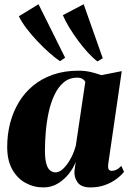

<svg xmlns="http://www.w3.org/2000/svg" viewBox="-20 -848 600 880"><path d="M476 -96Q474 -77.5 478.5 -71.2Q483 -65 492 -65Q502.5 -65 513 -69.8Q523.5 -74.5 536 -87.5L548.5 -60.5Q535 -43.5 512.8 -27Q490.5 -10.5 460.8 0.2Q431 11 394.5 11Q351.5 11 335 -13Q318.5 -37 321.5 -66L327 -106Q317.5 -80 296.8 -53Q276 -26 246.2 -7.5Q216.5 11 178.5 11Q134.5 11 96.8 -9.8Q59 -30.5 36 -71.8Q13 -113 13 -174.5Q13 -231 26.2 -282.8Q39.5 -334.5 65.8 -378.5Q92 -422.5 131.2 -455Q170.5 -487.5 222.8 -505.8Q275 -524 339.5 -524Q370.5 -524 396.5 -517.8Q422.5 -511.5 444.5 -503.5L538 -522ZM371 -473Q368 -479.5 359 -485.8Q350 -492 334 -492Q297.5 -492 272 -470.5Q246.5 -449 229.5 -413Q212.5 -377 203 -333Q193.5 -289 189.8 -243.5Q186 -198 186 -158.5Q186 -117.5 192.8 -95.8Q199.5 -74 210.8 -66Q222 -58 234.5 -58Q247.5 -58 260.8 -67.5Q274 -77 286.8 -94Q299.5 -111 310.2 -133.2Q321 -155.5 327.5 -180.5ZM255 -567.5Q233.5 -582 206.2 -606Q179 -630 151.8 -658.8Q124.5 -687.5 102 -717Q79.5 -746.5 66.5 -773.5L156.5 -828.5L278.5 -583.5ZM426.5 -566.5Q405.5 -582.5 382.8 -607.2Q360 -632 338.2 -661.5Q316.5 -691 298 -721.2Q279.5 -751.5 268 -778.5L363.5 -828.5L451 -581Z"/></svg>

Font: Merriweather 120pt Black
Style: Italic
Weight: 900
Italic angle: -7.8°
Version: Version 2.101